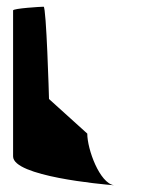

<svg xmlns="http://www.w3.org/2000/svg" viewBox="-20 -583 455 572"><path d="M19 -117C19 -58 282 -34 320 -31C277 -37 240 -138 240 -185L126 -288C126 -294 118 -563 110 -563C102 -563 19 -558 19 -552ZM320 -31H324Z"/></svg>

Font: Ampere
Style: SCUltCnd
Weight: 400
Version: Version 1